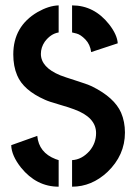

<svg xmlns="http://www.w3.org/2000/svg" viewBox="-20 -704 516 727"><path d="M22.5 -154.3 121.1 -189.5Q127 -126 190.4 -101.6Q202.1 -97.7 202.1 -97.7V2.9Q118.2 2.9 59.6 -69.3Q23.4 -115.2 22.5 -154.3ZM30.3 -498Q30.3 -604.5 122.1 -658.2Q165 -682.6 202.1 -683.6V-581.1Q171.9 -576.2 149.4 -545.9Q134.8 -524.4 134.8 -500Q134.8 -449.2 208 -418.9Q225.6 -412.1 262.7 -400.4Q309.6 -385.7 328.1 -377Q413.1 -335 438.5 -277.3Q453.1 -243.2 453.1 -202.1Q453.1 -116.2 386.7 -52.7Q327.1 2.9 252.9 2.9V-97.7Q290 -99.6 319.3 -132.8Q343.8 -162.1 343.8 -200.2Q343.8 -259.8 260.7 -290Q243.2 -296.9 206.1 -307.6Q165 -319.3 150.4 -326.2Q68.4 -362.3 44.9 -418.9Q30.3 -453.1 30.3 -498ZM252.9 -581.1V-683.6Q336.9 -683.6 393.6 -611.3Q423.8 -572.3 425.8 -540L325.2 -506.8Q321.3 -536.1 303.2 -554.7Q285.2 -573.2 269.5 -577.1Z"/></svg>

Font: Post No Bills Colombo
Style: Bold
Weight: 700
Designer: Kosala Senevirathne, Siva Puranthara, Lasantha Premarathna, Tharique Azeez
Foundry: Mooniak
Version: Version 1.220 ; ttfautohint (v1.6)